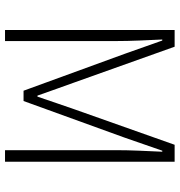

<svg xmlns="http://www.w3.org/2000/svg" viewBox="4 -702 699 746"><g transform="rotate(90 353.0 -329.5)"><path d="M97 0V-659H162L300 -272Q313 -236 326 -199.5Q339 -163 352 -126H356Q369 -163 381 -199.5Q393 -236 406 -272L543 -659H609V0H564V-433Q564 -474 566 -521.5Q568 -569 570 -611H566L515 -464L373 -72H333L190 -464L138 -611H134Q136 -569 138 -521.5Q140 -474 140 -433V0Z"/></g></svg>

Font: CV Source Sans Light
Style: Regular
Weight: 300
Designer: Paul D. Hunt
Foundry: Adobe Systems Incorporated
Version: Version 3.001